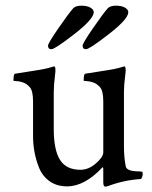

<svg xmlns="http://www.w3.org/2000/svg" viewBox="-20 -662 545 689"><path d="M316.4 -618.2Q316.4 -593.8 246.6 -539.6Q176.8 -485.4 164.6 -485.4Q152.3 -485.4 152.3 -498Q152.3 -506.8 189.5 -560.5Q226.6 -614.3 243.2 -632.8Q252 -641.6 272 -641.6Q292 -641.6 304.2 -634.8Q316.4 -627.9 316.4 -618.2ZM440.4 -618.2Q440.4 -593.8 370.6 -539.6Q300.8 -485.4 288.6 -485.4Q276.4 -485.4 276.4 -498Q276.4 -506.8 313.5 -560.5Q350.6 -614.3 367.2 -632.8Q376 -641.6 396 -641.6Q416 -641.6 428.2 -634.8Q440.4 -627.9 440.4 -618.2ZM424.8 -333V-137.7Q424.8 -95.7 431.6 -63.5Q436.5 -46.9 480.5 -46.9L489.3 -45.9Q492.2 -44.9 492.2 -38.6Q492.2 -32.2 489.7 -25.9Q487.3 -19.5 484.4 -19.5Q424.3 -15.6 367.2 5.9L358.4 7.8Q350.6 7.8 350.6 -7.8V-57.6L348.6 -62.5Q284.2 6.8 220.7 6.8Q184.6 6.8 158.7 -11.2Q132.8 -29.3 120.6 -59.1Q98.6 -112.8 98.6 -174.8V-297.9Q98.6 -335.9 86.9 -349.1Q75.2 -362.3 61 -366.7Q46.9 -371.1 37.6 -371.1Q28.3 -371.1 28.3 -373Q28.3 -396.5 34.2 -397.5Q137.7 -413.1 153.8 -418Q169.9 -422.9 173.8 -423.8Q182.1 -423.8 177.2 -390.1Q172.9 -356.4 172.9 -331.1V-199.2Q172.9 -124 195.3 -88.4Q217.8 -52.7 268.6 -52.7Q297.9 -52.7 324.2 -75.7Q350.6 -98.6 350.6 -115.2V-297.9Q350.6 -335.9 338.9 -349.1Q327.1 -362.3 313 -366.7Q298.8 -371.1 289.6 -371.1Q280.3 -371.1 280.3 -373Q280.3 -396.5 286.1 -397.5Q389.6 -413.1 405.8 -418Q421.9 -422.9 425.8 -423.8Q434.1 -423.8 429.2 -390.1Q424.8 -356.4 424.8 -333Z"/></svg>

Font: CrimsonText-Roman
Style: Roman
Weight: 400
Version: Version 0.13